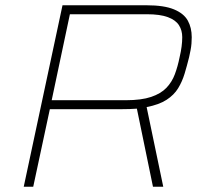

<svg xmlns="http://www.w3.org/2000/svg" viewBox="-20 -708 782 728"><path d="M70 0 217 -688H536Q602 -688 639.5 -672.5Q677 -657 692 -630Q707 -603 707 -567Q707 -555 706 -542.5Q705 -530 702.5 -517.5Q700 -505 697 -491Q689 -459 680 -429Q671 -399 655.5 -373.5Q640 -348 611.5 -329.5Q583 -311 536 -302L599 0H560L499 -296Q486 -295 471 -294.5Q456 -294 440 -294H169L106 0ZM176 -328H457Q516 -328 553 -340.5Q590 -353 611 -375Q632 -397 643 -426.5Q654 -456 661 -491Q666 -512 668.5 -531Q671 -550 671 -567Q671 -593 658.5 -612.5Q646 -632 616.5 -643Q587 -654 537 -654H245Z"/></svg>

Font: Saira SemiExpanded Thin
Style: Italic
Weight: 250
Width: 6
Italic angle: -12°
Designer: Hector Gatti with collaboration of the Omnibus-Type team
Foundry: Omnibus-Type
Version: Version 1.101